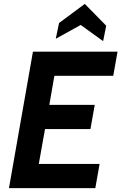

<svg xmlns="http://www.w3.org/2000/svg" viewBox="-20 -965 623 985"><path d="M149 -700H583L561 -576H259L233 -427H466L444 -303H211L179 -124H491L469 0H26ZM283 -847 415 -945 525 -833 509 -754 394 -837 266 -766Z"/></svg>

Font: Cabin
Style: Bold Italic
Weight: 700
Italic angle: -7°
Designer: Pablo Impallari
Foundry: Pablo Impallari. http://www.impallari.com Igino Marini. http://www.ikern.com
Version: Version 2.200